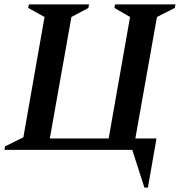

<svg xmlns="http://www.w3.org/2000/svg" viewBox="-27 -680 820 871"><path d="M573 0H-7L-4 -16L79 -57L175 -603L101 -644L104 -660H377L374 -644L297 -603L199 -52H466L563 -603L492 -644L495 -660H769L766 -644L685 -603L587 -52H683L644 171H628Z"/></svg>

Font: Spectral SemiBold
Style: Italic
Weight: 600
Italic angle: -10°
Designer: Jean-Baptiste Levee
Foundry: Production Type
Version: Version 2.001